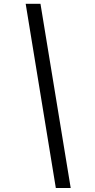

<svg xmlns="http://www.w3.org/2000/svg" viewBox="-20 -759 487 989"><path d="M267.6 209.5 112.3 -739.3H188.5L344.2 209.5Z"/></svg>

Font: HK Grotesk Medium Legacy Italic
Style: Regular
Weight: 500
Italic angle: -13°
Designer: Alfredo Marco Pradil
Foundry: Hanken Design Co.
Version: Version 2.022;PS 002.022;hotconv 1.0.88;makeotf.lib2.5.64775